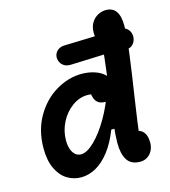

<svg xmlns="http://www.w3.org/2000/svg" viewBox="-114 -857 850 960"><g transform="rotate(-15 310.5 -376.5)"><path d="M43 -177.2Q43 -269.9 84 -340.8Q125.1 -411.7 189.8 -450Q254.6 -488.3 322.5 -488.3Q359.3 -488.3 391.2 -477.6Q423.2 -466.8 442.9 -446.2Q462.6 -425.5 462.6 -397.4Q462.6 -363.2 447.3 -342.5Q432 -321.9 401.4 -321.9Q370 -321.9 355.2 -342.2Q340.4 -362.6 340.4 -407.1H402.1V-346.9Q398.7 -350.1 393.9 -353.2Q384.2 -360.7 373.8 -366.2Q363.3 -371.7 350.9 -375Q338.5 -378.4 324.6 -378.4Q282.4 -378.4 244.8 -351.5Q207.1 -324.5 184.4 -280.2Q161.7 -235.8 161.7 -186.2Q161.7 -160.8 168.4 -141.4Q175.2 -122 187.6 -111Q200.1 -100.1 217.4 -100.1Q248.1 -100.1 287.8 -138.7Q327.4 -177.3 364.2 -240.8Q401 -304.2 423.1 -374.4H469.8L448.9 -180.6H394.6Q369.6 -116.2 336.2 -73.4Q302.9 -30.5 265.4 -9.7Q227.8 11.2 188.2 11.2Q150 11.2 116.9 -8.8Q83.8 -28.8 63.4 -71.2Q43 -113.7 43 -177.2ZM406.5 -107.2Q406.5 -146.7 412.9 -203.3Q419.2 -259.9 432.8 -362.3Q448 -475.8 455.3 -542.4Q462.6 -608.9 462.6 -659.2L490.9 -583Q470.1 -583.8 457.8 -596.9Q445.5 -610 440.2 -629.8Q434.8 -649.5 434.8 -671.4Q434.8 -701 447.5 -722.1Q460.2 -743.2 480.5 -754.1Q500.8 -765 523 -765Q556.9 -765 574.5 -740.5Q592.1 -716 592.1 -665.9Q592.1 -614.6 580.1 -523.2Q568.1 -431.8 546 -287Q537.7 -231 531.1 -184.6Q524.6 -138.2 520.4 -100.2L507.9 -140.9Q529 -140.9 541.9 -130.7Q554.8 -120.5 560.4 -104.2Q565.9 -87.8 565.9 -68Q565.9 -45.8 556.8 -27.5Q547.6 -9.2 531.2 1.5Q514.9 12.2 494.4 12.2Q446.8 12.2 426.7 -19.3Q406.5 -50.8 406.5 -107.2ZM224.5 -593.8Q223 -607.6 229.2 -619.8Q235.3 -632.1 247.8 -639.7Q260.3 -647.2 277.2 -647.7L563.4 -656.3Q588.5 -656.8 603.7 -643.1Q618.9 -629.4 620.8 -609Q622.3 -594.2 617.1 -580.5Q611.8 -566.8 600.5 -557.8Q589.2 -548.8 572.6 -548.3L529.5 -546.8L509.5 -554.6L283.2 -546.2Q257.8 -545.3 242.1 -559Q226.4 -572.8 224.5 -593.8Z"/></g></svg>

Font: Monaspace Radon Var
Style: Regular
Weight: 400
Designer: Riley Cran and the Lettermatic Team
Version: Version 1.000 (Monaspace Radon Var)